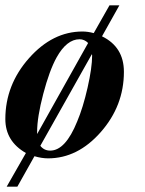

<svg xmlns="http://www.w3.org/2000/svg" viewBox="-23 -580 543 719"><path d="M424 -560 359 -444Q441 -404 441 -311Q441 -184 354.5 -85.5Q268 13 157 13Q133 13 106 5L42 119H2L74 -7Q-3 -51 -3 -134Q-3 -262 85.5 -362Q174 -462 286 -462Q306 -462 328 -456L387 -560ZM116 -78 307 -419Q293 -433 275 -433Q227 -433 189 -365Q162 -316 139 -228.5Q116 -141 116 -86ZM321 -377 128 -34Q142 -16 165 -16Q222 -16 266 -125Q288 -177 305 -252Q322 -327 322 -372Q322 -375 321 -377Z"/></svg>

Font: STIX
Style: Bold Italic
Weight: 700
Italic angle: -16.33°
Designer: MicroPress Inc., with final additions and corrections provided by Coen Hoffman, Elsevier (retired)
Version: Version 1.1.1